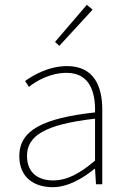

<svg xmlns="http://www.w3.org/2000/svg" viewBox="-20 -764 526 796"><path d="M226 -574 364 -724 340 -744 208 -590 226 -574ZM198 12C262 12 322 -24 372 -64H374L378 0H404V-310C404 -406 370 -490 258 -490C180 -490 114 -450 84 -428L100 -404C130 -428 188 -462 256 -462C356 -462 376 -376 374 -298C158 -274 60 -224 60 -117C60 -26 124 12 198 12ZM200 -16C142 -16 92 -44 92 -118C92 -200 164 -248 374 -272V-98C310 -44 258 -16 200 -16Z"/></svg>

Font: Assistant ExtraLight
Style: Regular
Weight: 275
Designer: Hebrew By Ben Nathan, Latin by Paul Hunt
Version: Version 2.001;PS 002.001;hotconv 1.0.88;makeotf.lib2.5.64775